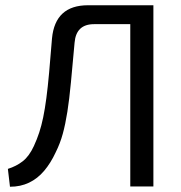

<svg xmlns="http://www.w3.org/2000/svg" viewBox="-20 -710 691 731"><path d="M550 -690V-618H338Q270 -618 264 -548Q256 -460 250 -396Q244 -332 236.5 -284.5Q229 -237 219 -200.5Q209 -164 192 -130Q173 -89 148 -59.5Q123 -30 90.5 -14.5Q58 1 18 1L10 -67Q42 -77 66.5 -96Q91 -115 109 -154Q121 -180 129.5 -206Q138 -232 144.5 -263.5Q151 -295 156.5 -336.5Q162 -378 167 -433.5Q172 -489 178 -564Q190 -690 315 -690ZM564 -690V0H476V-690Z"/></svg>

Font: Exo 2
Style: Regular
Weight: 400
Designer: Natanael Gama
Foundry: Natanael Gama
Version: Version 2.010